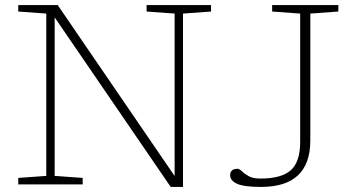

<svg xmlns="http://www.w3.org/2000/svg" viewBox="-20 -727 1394 757"><path d="M162.5 -33.5V-673.5L52 -681.5V-707H207.5L668.5 -33V-673.5L558 -681.5V-707H812V-681.5L701.5 -673.5V10H653L195.5 -658.5V-33.5L306 -25.5V0H52V-25.5ZM1203.5 -173.5Q1203.5 10 1009.5 10Q941.5 10 914.5 -2.5Q887.5 -15 887.5 -36Q887.5 -61.5 916.5 -61.5Q924 -61.5 933.5 -52Q943 -42.5 960 -32.8Q977 -23 1006.5 -23Q1090 -23 1126.8 -56Q1163.5 -89 1163.5 -168.5V-673.5L1053 -681.5V-707H1314V-681.5L1203.5 -673.5Z"/></svg>

Font: Newsreader Caption ExtraLight
Style: Regular
Weight: 275
Designer: Hugues Gentile
Foundry: Production Type
Version: Version 1.001